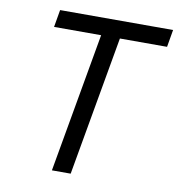

<svg xmlns="http://www.w3.org/2000/svg" viewBox="-79 -765 776 836"><g transform="rotate(10 309.5 -346.5)"><path d="M205.6 0H288.6L397.5 -616.7H606L619.1 -693.4H119.6L106.4 -616.7H314.5Z"/></g></svg>

Font: Cascadia Code SemiLight
Style: Italic
Weight: 350
Italic angle: -10°
Monospace: yes
Designer: Aaron Bell
Foundry: Saja Typeworks
Version: Version 2404.023